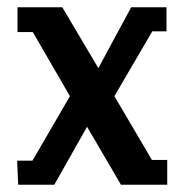

<svg xmlns="http://www.w3.org/2000/svg" viewBox="-20 -507 506 527"><path d="M30 0 27 -66H69L172 -243L70 -419H28V-487H151L250 -320L340 -487H437V-421H398L294 -243L397 -68H439V0H312L219 -159L129 0Z"/></svg>

Font: Kreon Light Medium
Style: Regular
Weight: 500
Version: Version 2.002